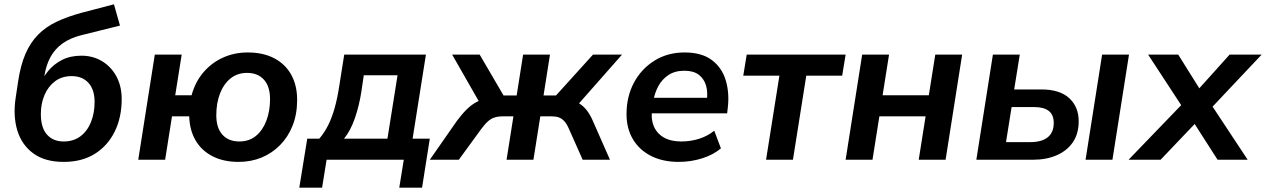

<svg xmlns="http://www.w3.org/2000/svg" viewBox="-20 -743 5888 893"><path d="M276 10Q189 10 135 -29.5Q81 -69 60.5 -136.5Q40 -204 53 -289L64 -362Q75 -438 98 -491.5Q121 -545 157 -581.5Q193 -618 243.5 -642Q294 -666 361 -684L510 -723L538 -624L357 -579Q306 -566 271 -541Q236 -516 215.5 -479Q195 -442 187 -393L178 -339H161Q176 -378 202.5 -411Q229 -444 268 -464Q307 -484 359 -484Q412 -484 454.5 -458.5Q497 -433 521.5 -387.5Q546 -342 546 -282Q546 -197 513.5 -131Q481 -65 421 -27.5Q361 10 276 10ZM276 -85Q322 -85 354 -109Q386 -133 403 -175Q420 -217 420 -269Q420 -326 391.5 -357.5Q363 -389 313 -389Q268 -389 236 -365Q204 -341 187 -301Q170 -261 170 -213Q170 -149 198.5 -117Q227 -85 276 -85Z M1090 10Q1020 10 969 -16Q918 -42 890 -89.5Q862 -137 860 -202H780L748 0H623L700 -489H825L795 -300H871Q888 -362 926 -406.5Q964 -451 1017 -475Q1070 -499 1132 -499Q1204 -499 1255.5 -472Q1307 -445 1334.5 -395.5Q1362 -346 1362 -278Q1362 -212 1341 -159Q1320 -106 1282.5 -68Q1245 -30 1196 -10Q1147 10 1090 10ZM1093 -85Q1139 -85 1170.5 -111Q1202 -137 1219 -182Q1236 -227 1236 -282Q1236 -341 1207.5 -372.5Q1179 -404 1129 -404Q1084 -404 1052 -378Q1020 -352 1003 -307.5Q986 -263 986 -207Q986 -148 1014.5 -116.5Q1043 -85 1093 -85Z M1372 130 1409 -98H1465Q1489 -126 1506.5 -161Q1524 -196 1537 -242.5Q1550 -289 1559 -350L1581 -489H1961L1899 -98H1979L1943 130H1837L1858 0H1499L1478 130ZM1580 -98H1782L1829 -393H1672L1661 -319Q1651 -252 1630.5 -193Q1610 -134 1580 -98Z M1979 0 2106 -182Q2130 -214 2151.5 -235Q2173 -256 2195.5 -268Q2218 -280 2243 -283L2223 -244L2083 -489H2211L2322 -299H2383L2413 -489H2538L2508 -299H2566L2738 -489H2873L2657 -244L2621 -279Q2651 -276 2673 -262.5Q2695 -249 2711 -227.5Q2727 -206 2739 -177L2817 0H2690L2626 -144Q2616 -167 2604.5 -179.5Q2593 -192 2579 -197Q2565 -202 2545 -202H2493L2461 0H2336L2368 -202H2319Q2298 -202 2281.5 -197Q2265 -192 2250.5 -179.5Q2236 -167 2219 -144L2114 0Z M3137 10Q3063 10 3008.5 -17.5Q2954 -45 2924 -95Q2894 -145 2894 -212Q2894 -294 2928.5 -358.5Q2963 -423 3024 -461Q3085 -499 3164 -499Q3244 -499 3291 -463.5Q3338 -428 3355.5 -369.5Q3373 -311 3365 -242L3362 -216H2994L3004 -288H3284L3267 -273Q3273 -313 3264 -344.5Q3255 -376 3230.5 -395Q3206 -414 3163 -414Q3119 -414 3089 -394Q3059 -374 3042 -342.5Q3025 -311 3019 -275L3014 -244Q3006 -195 3019.5 -159.5Q3033 -124 3066 -104.5Q3099 -85 3148 -85Q3192 -85 3231.5 -97.5Q3271 -110 3302 -135L3333 -53Q3298 -23 3245.5 -6.5Q3193 10 3137 10Z M3543 0 3605 -391H3437L3453 -489H3913L3897 -391H3730L3668 0Z M3913 0 3990 -489H4115L4085 -300H4300L4330 -489H4455L4378 0H4253L4285 -202H4070L4038 0Z M4521 0 4598 -489H4723L4697 -327H4823Q4909 -327 4953 -286.5Q4997 -246 4997 -179Q4997 -121 4970 -81.5Q4943 -42 4895 -21Q4847 0 4784 0ZM4659 -82H4772Q4825 -82 4853 -104.5Q4881 -127 4881 -171Q4881 -209 4858 -227Q4835 -245 4791 -245H4685ZM5029 0 5106 -489H5231L5154 0Z M5229 0 5495 -276 5494 -223 5320 -489H5460L5572 -310H5538L5699 -489H5848L5598 -224V-280L5783 0H5643L5520 -192L5560 -191L5378 0Z"/></svg>

Font: Nunito Sans 12pt
Style: Bold Italic
Weight: 700
Italic angle: -9°
Designer: Vernon Adams
Foundry: Vernon Adams
Version: Version 3.101;gftools[0.9.27]